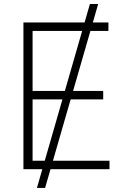

<svg xmlns="http://www.w3.org/2000/svg" viewBox="-20 -839 622 952"><path d="M163.1 92.8 425.8 -819.3H466.8L203.6 92.8ZM96.2 0V-727.5H517.6V-685.5H141.6V-388.2H491.7V-346.2H141.6V-42H522.9V0Z"/></svg>

Font: Inter 20pt ExtraLight
Style: Regular
Weight: 250
Version: Version 4.001;git-66647c0bb